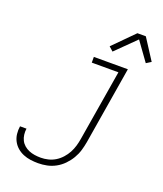

<svg xmlns="http://www.w3.org/2000/svg" viewBox="-172 -1079 1020 1199"><g transform="rotate(20 338.0 -479.5)"><path d="M225 8Q199 8 174 4.5Q149 1 126 -8.5Q103 -18 84.5 -34Q66 -50 54.5 -71.5Q43 -93 40 -118.5Q37 -144 41 -170H84Q81 -150 83.5 -130Q86 -110 94.5 -93Q103 -76 117.5 -63.5Q132 -51 150 -43.5Q168 -36 188 -33Q208 -30 229 -30Q253 -30 278 -36Q303 -42 325 -55.5Q347 -69 365 -89Q383 -109 395 -131.5Q407 -154 414 -178Q421 -202 425 -227L503 -697H326V-735H552L467 -220Q462 -191 453.5 -162.5Q445 -134 429 -107Q413 -80 390.5 -57Q368 -34 340.5 -19Q313 -4 283.5 2Q254 8 225 8ZM424 -806 396 -831 531 -967H587L676 -829L644 -809L554 -934Z"/></g></svg>

Font: Iosevka Extralight Extended
Style: Italic
Weight: 200
Width: 7
Italic angle: -9°
Monospace: yes
Designer: Belleve Invis
Foundry: Belleve Invis
Version: Version 32.5.0; ttfautohint (v1.8.4)